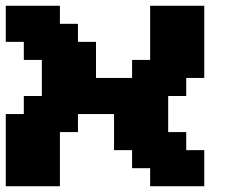

<svg xmlns="http://www.w3.org/2000/svg" viewBox="-20 -645 852 665"><path d="M500 0H687.5V-125H625V-187.5H562.5V-312.5H625V-375H687.5V-625H500V-437.5H437.5V-375H312.5V-500H250V-562.5H187.5V-625H0V-500H62.5V-437.5H125V-312.5H62.5V-250H0V0H187.5V-187.5H250V-250H375V-125H437.5V-62.5H500Z"/></svg>

Font: Faithful 32x
Style: Semibold
Weight: 400
Foundry: Faithful Resource Pack
Version: Version 1.0; January 27, 2023